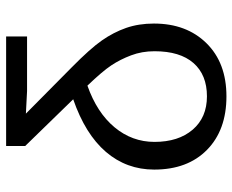

<svg xmlns="http://www.w3.org/2000/svg" viewBox="-87 -678 774 640"><g transform="rotate(-90 300.0 -358.0)"><path d="M449.2 -230Q449.2 -272 435.5 -308.1Q421.9 -344.2 402.1 -374Q382.3 -403.8 334.5 -453.6Q244.6 -421.9 195.8 -363.3Q147 -304.7 147 -230Q147 -150.4 187.7 -102.8Q228.5 -55.2 298.8 -55.2Q370.6 -55.2 409.9 -100.1Q449.2 -145 449.2 -230ZM316.4 -654.8 241.2 -658.7 395.5 -505.9Q458 -444.3 485.1 -405.5Q512.2 -366.7 526.9 -324.7Q541.5 -282.7 541.5 -231.9Q541.5 -123.5 476.1 -56.9Q410.6 9.8 298.8 9.8Q186.5 9.8 120.6 -54.9Q54.7 -119.6 54.7 -231Q54.7 -323.2 113.8 -392.1Q172.9 -460.9 289.1 -501L133.3 -661.1V-724.6H498.5V-654.8Z"/></g></svg>

Font: Liberation Mono
Style: Regular
Weight: 400
Monospace: yes
Designer: Steve Matteson
Foundry: Ascender Corporation
Version: Version 2.1.5